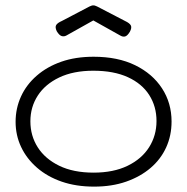

<svg xmlns="http://www.w3.org/2000/svg" viewBox="-20 -680 695 714"><path d="M330 14Q263 14 209.5 -4.5Q156 -23 117.5 -56.5Q79 -90 58.5 -133.5Q38 -177 38 -227Q38 -277 58 -321Q78 -365 116.5 -398.5Q155 -432 208 -450.5Q261 -469 328 -469Q418 -469 482.5 -437.5Q547 -406 582.5 -351.5Q618 -297 618 -228Q618 -176 598 -132Q578 -88 540 -55.5Q502 -23 449 -4.5Q396 14 330 14ZM328 -38Q402 -38 454.5 -63.5Q507 -89 534.5 -132.5Q562 -176 562 -230Q562 -284 535 -326.5Q508 -369 455.5 -393Q403 -417 327 -417Q253 -417 200.5 -392Q148 -367 120.5 -324.5Q93 -282 93 -229Q93 -175 120.5 -132Q148 -89 200.5 -63.5Q253 -38 328 -38ZM327 -660Q331 -660 333.5 -659Q336 -658 341 -656L445 -602Q462 -594 466.5 -585.5Q471 -577 463 -562Q454 -547 445.5 -544.5Q437 -542 427 -548L327 -604L227 -548Q218 -543 209 -546Q200 -549 191 -564Q184 -579 189 -587Q194 -595 210 -602L313 -656Q318 -658 320.5 -659Q323 -660 327 -660Z"/></svg>

Font: Fredoka SemiExpanded Light
Style: Regular
Weight: 300
Width: 6
Designer: Ben Nathan
Foundry: Milena B. Brandão, Ben Nathan
Version: Version 2.001